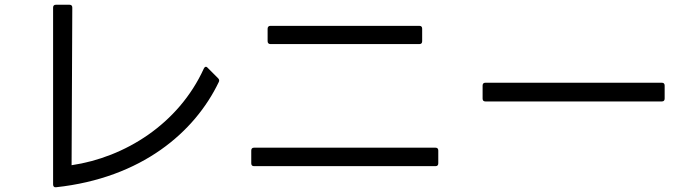

<svg xmlns="http://www.w3.org/2000/svg" viewBox="-20 -769 2940 810"><path d="M204 9C204 17 208 22 216 21C578 -18 802 -212 903 -423C906 -429 905 -434 900 -439L856 -483C850 -490 844 -488 840 -480C733 -245 506 -105 282 -72L285 -737C285 -745 281 -749 273 -749H216C208 -749 204 -745 204 -737Z M1109 -595C1109 -587 1114 -583 1121 -583H1749C1757 -583 1761 -587 1761 -595V-648C1761 -656 1757 -660 1749 -660H1121C1114 -660 1109 -656 1109 -648ZM1040 -80C1040 -72 1044 -68 1052 -68H1817C1825 -68 1829 -72 1829 -80V-134C1829 -142 1825 -146 1817 -146H1052C1044 -146 1040 -142 1040 -134Z M2784 -408C2784 -416 2780 -420 2772 -420H2028C2020 -420 2016 -416 2016 -408V-353C2016 -345 2020 -341 2028 -341H2772C2780 -341 2784 -345 2784 -353Z"/></svg>

Font: LINE Seed JP App_OTF Regular
Style: Regular
Weight: 400
Designer: LY Corporation & Fontrix & Fontworks
Version: Version 1.002